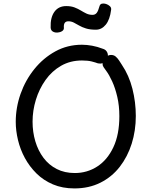

<svg xmlns="http://www.w3.org/2000/svg" viewBox="-20 -1033 845 1073"><path d="M553 -761Q568 -757 575.5 -746.5Q583 -736 583 -723Q583 -715 579.5 -706Q576 -697 568.5 -690Q561 -683 551 -679.5Q541 -676 527 -679Q514 -684 492.5 -689.5Q471 -695 438 -695Q373 -695 321.5 -665.5Q270 -636 234.5 -586Q199 -536 180.5 -475.5Q162 -415 162 -353Q162 -295 177.5 -243Q193 -191 223 -151Q253 -111 297 -88.5Q341 -66 398 -66Q467 -66 523.5 -102.5Q580 -139 613.5 -210Q647 -281 647 -384Q647 -442 635.5 -491.5Q624 -541 607 -578Q590 -615 575 -635Q565 -649 559 -657.5Q553 -666 553 -677Q553 -686 557 -694.5Q561 -703 568 -710.5Q575 -718 583.5 -722Q592 -726 600 -726Q616 -726 626.5 -717Q637 -708 645.5 -695Q654 -682 661 -671Q701 -612 720 -537Q739 -462 739 -385Q739 -303 716 -230Q693 -157 649 -100.5Q605 -44 541 -12Q477 20 396 20Q329 20 276 -2.5Q223 -25 184 -63.5Q145 -102 119 -150Q93 -198 80.5 -250.5Q68 -303 68 -352Q68 -432 95 -508.5Q122 -585 172 -647Q222 -709 289.5 -746Q357 -783 438 -783Q465 -783 495 -777.5Q525 -772 553 -761ZM516 -867Q483 -867 460.5 -874Q438 -881 422 -890.5Q406 -900 392 -907Q378 -914 362 -914Q334 -914 337 -878Q338 -866 327 -859Q316 -852 301.5 -851Q287 -850 275.5 -856.5Q264 -863 263 -879Q261 -935 284 -967Q307 -999 350 -999Q377 -999 396.5 -991.5Q416 -984 431.5 -974.5Q447 -965 462.5 -957.5Q478 -950 497 -950Q512 -950 520.5 -961Q529 -972 536 -998Q539 -1010 549.5 -1012.5Q560 -1015 572.5 -1011Q585 -1007 594 -998.5Q603 -990 601 -978Q594 -923 571 -895Q548 -867 516 -867Z"/></svg>

Font: Playpen Sans
Style: Regular
Weight: 400
Designer: Laura Meseguer, Veronika Burian, José Scaglione, Kostas Bartsokas, Vera Evstafieva, Tom Grace, Yorlmar Campos
Foundry: TypeTogether
Version: Version 2.000